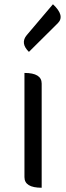

<svg xmlns="http://www.w3.org/2000/svg" viewBox="-20 -883 309 903"><path d="M176 0Q95 0 95 -50V-540Q176 -540 176 -490V0ZM116 -639Q74 -680 106 -718L229 -863Q287 -809 252 -774Z"/></svg>

Font: Swei Half Moon CJK TC
Style: DemiLight
Weight: 350
Version: Version 2.125